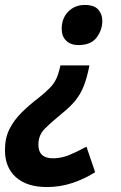

<svg xmlns="http://www.w3.org/2000/svg" viewBox="-55 -568 488 775"><path d="M306 -304Q297 -257 284 -223Q271 -189 249.5 -162.5Q228 -136 194 -109Q149 -72 124.5 -47Q100 -22 100 16Q100 71 159 71Q192 71 225 57.5Q258 44 294 24L329 127Q287 154 237.5 170.5Q188 187 134 187Q54 187 9.5 147.5Q-35 108 -35 38Q-35 -11 -16.5 -47.5Q2 -84 33 -114.5Q64 -145 102 -174Q131 -197 147.5 -214.5Q164 -232 173 -252Q182 -272 189 -304ZM287 -548Q325 -548 341.5 -529.5Q358 -511 358 -484Q358 -447 335 -416.5Q312 -386 261 -386Q231 -386 212.5 -403.5Q194 -421 194 -452Q194 -494 220.5 -521Q247 -548 287 -548Z"/></svg>

Font: Noto Sans SemiCondensed
Style: Bold Italic
Weight: 700
Width: 4
Italic angle: -12°
Designer: Monotype Design Team
Foundry: Monotype Imaging Inc.
Version: Version 2.013; ttfautohint (v1.8.4.7-5d5b)